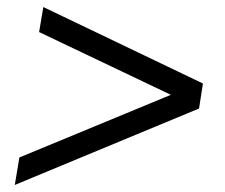

<svg xmlns="http://www.w3.org/2000/svg" viewBox="-20 -560 640 545"><path d="M22 -35 35 -113 521 -314 513 -268 91 -469 103 -540 556 -323 545 -252Z"/></svg>

Font: Nunito Sans 12pt ExtraLight 12pt Medium
Style: Italic
Weight: 500
Italic angle: -9°
Version: Version 3.101;gftools[0.9.27]